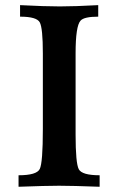

<svg xmlns="http://www.w3.org/2000/svg" viewBox="-20 -713 436 733"><path d="M360.4 0Q256.3 -3.9 205.6 -3.9Q156.7 -3.9 50.8 0V-43.9Q120.1 -43.9 131.8 -67.9Q143.6 -91.8 143.6 -220.7V-508.8Q143.6 -606 131.8 -627.7Q120.1 -649.4 56.6 -649.4V-693.4Q150.4 -688.5 208.5 -688.5Q265.6 -688.5 355 -693.4V-649.4Q301.3 -649.4 287.6 -634.3Q268.6 -613.8 268.6 -509.3V-199.2Q268.6 -89.8 280.8 -66.9Q293 -43.9 360.4 -43.9Z"/></svg>

Font: Kelvinch
Style: Bold
Weight: 700
Designer: Paul James Miller
Foundry: High-Logic / Made with FontCreator
Version: Version 3.501;March 28, 2021;FontCreator 13.0.0.2683 64-bit